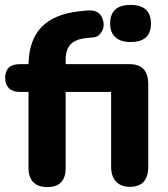

<svg xmlns="http://www.w3.org/2000/svg" viewBox="-20 -752 682 781"><path d="M511 -581Q471 -581 449.5 -600.5Q428 -620 428 -656Q428 -732 511 -732Q594 -732 594 -656Q594 -581 511 -581ZM172 9Q135 9 115.5 -11Q96 -31 96 -68V-378H60Q32 -378 16.5 -393Q1 -408 1 -434Q1 -491 60 -491H96Q98 -590 149.5 -642.5Q201 -695 302 -706L331 -709Q385 -715 398 -673Q409 -639 387 -614Q376 -601 360 -600L339 -598Q289 -594 268 -572.5Q247 -551 247 -508V-491H508Q583 -491 583 -409V-74Q583 8 508 8Q472 8 452 -13.5Q432 -35 432 -74V-378H247V-68Q247 9 172 9Z"/></svg>

Font: Nunito ExtraBold
Style: Regular
Weight: 800
Designer: Vernon Adams
Foundry: Vernon Adams
Version: Version 3.602